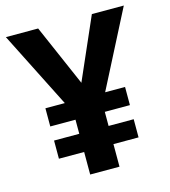

<svg xmlns="http://www.w3.org/2000/svg" viewBox="-107 -800 786 887"><g transform="rotate(-15 286.0 -357.0)"><path d="M157.2 -713.9H2.9L187 -349.1H94.2V-262.2H214.8V-194.8H94.2V-107.9H214.8V0H355V-107.9H475.1V-194.8H355V-262.2H475.1V-349.1H379.9L566.9 -713.9H414.1L285.2 -419.9Z"/></g></svg>

Font: Noto Reveo Sans
Style: Bold
Weight: 700
Designer: Monotype Design team
Foundry: Monotype Imaging Inc.
Version: Version 1.04